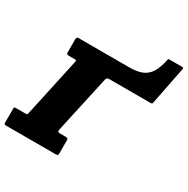

<svg xmlns="http://www.w3.org/2000/svg" viewBox="-235 -1108 1256 1285"><g transform="rotate(30 393.0 -465.0)"><path d="M155.5 -615H109.5Q95 -615 95 -631V-735.5Q95 -741 98.8 -745.5Q102.5 -750 107.5 -750H502.5Q560 -750 598.2 -765Q636.5 -780 660.5 -816.8Q684.5 -853.5 697.5 -918Q699 -925 699.5 -927.5Q700 -930 707.5 -930H803.5Q810.5 -930 814.8 -928.5Q819 -927 817.5 -920L760 -629.5Q758.5 -621.5 756 -618.2Q753.5 -615 745.5 -615H426.5Q413.5 -615 408.8 -610Q404 -605 402 -596.5L305 -155Q302.5 -143.5 307 -139.2Q311.5 -135 324 -135H366Q373.5 -135 379.2 -132Q385 -129 385 -120V-15Q385 -5.5 380 -2.8Q375 0 366 0H-17.5Q-25 0 -28.8 -2.8Q-32.5 -5.5 -32.5 -15V-123.5Q-32.5 -130 -29.8 -132.5Q-27 -135 -16.5 -135H59Q67.5 -135 69 -138.5Q70.5 -142 72.5 -150L170 -600Q172.5 -610 169 -612.5Q165.5 -615 155.5 -615Z"/></g></svg>

Font: Besley* Narrow Fatface
Style: Italic
Weight: 900
Width: 4
Italic angle: -13°
Designer: Owen Earl
Foundry: indestructible type*
Version: Version 3.000; ttfautohint (v1.8.3)